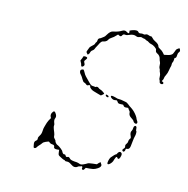

<svg xmlns="http://www.w3.org/2000/svg" viewBox="-96 -716 805 822"><g transform="rotate(15 306.0 -305.0)"><path d="M472 -101Q477 -105 483 -100Q487 -96 485 -87Q482 -72 476 -72Q474 -72 472 -75Q467 -83 463 -72L460 -64Q459 -57 454.5 -50.5Q450 -44 445 -40.5Q440 -37 437.5 -39.5Q435 -42 437 -52.5Q439 -63 443 -69Q447 -74 453.5 -81Q460 -88 462 -88Q464 -88 466 -93Q468 -98 472 -101ZM155 -195Q160 -201 166 -192Q175 -180 171 -171Q167 -163 171 -152Q175 -143 174 -140Q172 -134 182 -111Q186 -101 186 -95Q186 -89 191.5 -84Q197 -79 197 -76Q197 -73 202 -67.5Q207 -62 212 -61Q217 -59 227 -51Q237 -43 237 -40Q237 -39 240.5 -34.5Q244 -30 248.5 -31Q253 -32 255 -27Q259 -20 265 -24Q270 -27 277 -19Q281 -13 309 -12Q316 -11 322 -8.5Q328 -6 339 -11Q350 -16 354 -19Q358 -22 376 -24L394 -26L400 -33L407 -39L410 -34Q414 -29 414 -26Q414 -16 394 -6Q384 -1 368 0L352 1L349 6Q345 15 339 12Q336 10 337 5Q338 1 335.5 -0.5Q333 -2 330 0Q327 2 324 2Q321 2 316.5 6Q312 10 304.5 10Q297 10 286.5 2.5Q276 -5 268 -4Q260 -3 258 -5.5Q256 -8 253 -8Q250 -8 244.5 -11Q239 -14 233 -17Q227 -20 225.5 -23Q224 -26 223 -35L222 -44L213 -43Q198 -42 198 -50Q198 -59 187 -59Q180 -59 175.5 -63Q171 -67 169 -66.5Q167 -66 157.5 -62Q148 -58 144.5 -52.5Q141 -47 135 -41Q129 -35 126.5 -30Q124 -25 119 -24Q115 -24 114 -25.5Q113 -27 111 -39Q108 -51 117 -57Q122 -61 121 -67Q120 -73 126 -81.5Q132 -90 132.5 -103Q133 -116 135 -121.5Q137 -127 138.5 -134Q140 -141 146 -154L153 -166L150 -172Q145 -183 155 -195ZM507 -225Q511 -229 514.5 -226Q518 -223 518 -214Q518 -208 520 -207Q522 -206 522 -197.5Q522 -189 520 -183Q518 -176 516.5 -160.5Q515 -145 514 -138Q512 -123 501 -123Q498 -123 497 -122Q496 -121 496 -117Q496 -112 492.5 -109Q489 -106 486 -109Q480 -113 488 -121Q493 -126 491 -131.5Q489 -137 493.5 -143Q498 -149 498 -153Q498 -163 504 -170Q506 -172 503 -179Q495 -195 501 -203Q504 -209 504 -215.5Q504 -222 507 -225ZM354 -322Q354 -324 355.5 -324.5Q357 -325 359.5 -324Q362 -323 365 -322Q368 -319 367.5 -317Q367 -315 363 -315Q360 -315 357 -317.5Q354 -320 354 -322ZM377 -324Q378 -328 397 -323Q408 -319 413 -320Q418 -321 442 -316Q450 -315 457.5 -308.5Q465 -302 472 -298Q489 -287 501 -270Q507 -261 507 -259.5Q507 -258 511 -252Q519 -242 512 -237Q509 -236 504.5 -238Q500 -240 498 -244Q496 -249 486 -255Q472 -263 472 -276Q472 -280 470.5 -281Q469 -282 465 -288L461 -294L452 -293Q444 -292 440 -297Q438 -301 436 -301.5Q434 -302 426 -301Q415 -300 412 -305Q408 -311 406 -312Q404 -313 397 -311Q390 -310 384 -314Q375 -320 377 -324ZM227 -401Q231 -403 232 -403Q236 -403 243 -389Q246 -381 270 -358Q277 -351 279.5 -349Q282 -347 284.5 -346Q287 -345 293 -345Q304 -343 305 -345Q306 -347 310 -346.5Q314 -346 316 -344Q319 -341 325 -339Q330 -338 337.5 -333Q345 -328 346 -326Q346 -325 340.5 -320Q335 -315 333.5 -315Q332 -315 319 -319Q306 -323 300 -324.5Q294 -326 287 -331Q280 -336 280 -341Q280 -348 270 -343Q266 -340 261 -344.5Q256 -349 251 -350Q246 -351 240 -362Q234 -373 229 -378Q222 -385 221.5 -392Q221 -399 227 -401ZM218 -455Q219 -458 220.5 -458.5Q222 -459 228 -459Q242 -458 232 -446Q228 -441 227.5 -439Q227 -437 230 -431Q236 -422 229 -416Q221 -409 219 -419Q218 -425 214 -431L211 -437L214 -444Q217 -450 218 -455ZM390 -619Q412 -627 418 -620Q423 -613 432 -616Q438 -617 442.5 -615.5Q447 -614 452 -617Q457 -620 465 -617Q473 -614 476 -615Q479 -616 484.5 -609.5Q490 -603 499 -599Q516 -591 518 -581Q519 -577 528 -572.5Q537 -568 543 -561L550 -553L560 -555Q566 -556 572 -558Q578 -560 582 -563Q586 -566 587 -569Q588 -572 591 -578.5Q594 -585 594 -586.5Q594 -588 599.5 -592.5Q605 -597 606 -597Q610 -597 612 -588Q613 -584 609 -579.5Q605 -575 605 -566Q605 -552 598 -552Q597 -552 597 -544Q597 -536 594.5 -532Q592 -528 592.5 -522Q593 -516 591.5 -512Q590 -508 588 -494.5Q586 -481 581 -471.5Q576 -462 576 -457Q576 -452 573 -447L570 -442L574 -440Q580 -438 579 -433.5Q578 -429 571 -429Q568 -429 565 -431.5Q562 -434 562 -437.5Q562 -441 559.5 -444Q557 -447 557 -457Q557 -467 553.5 -474Q550 -481 550 -484Q550 -487 547 -491.5Q544 -496 544 -505.5Q544 -515 541 -520Q538 -525 537 -531Q534 -545 521 -551Q512 -555 512 -564Q512 -569 502.5 -575.5Q493 -582 486 -583Q479 -584 473.5 -588Q468 -592 465.5 -592Q463 -592 458 -595Q453 -598 449 -598Q445 -598 440.5 -600Q436 -602 428.5 -599Q421 -596 415 -599Q402 -605 385 -597Q375 -592 367.5 -593Q360 -594 357 -589Q354 -583 351.5 -582Q349 -581 344 -583L338 -586L331 -579Q324 -571 315 -565.5Q306 -560 303 -553.5Q300 -547 293.5 -544Q287 -541 284 -541Q276 -541 267 -521Q261 -509 259.5 -507Q258 -505 257 -501Q256 -497 251 -493Q244 -489 242 -481Q242 -477 238 -473L235 -469L230 -474Q225 -479 227.5 -484Q230 -489 232 -496Q234 -503 238 -506Q253 -519 253 -523Q253 -526 256 -529.5Q259 -533 259 -537Q259 -547 266 -550Q270 -551 274.5 -555Q279 -559 282.5 -561Q286 -563 291 -572Q302 -591 314 -593Q336 -597 350 -606Q361 -613 370 -607Q376 -603 379.5 -603Q383 -603 382 -609L381 -615Z"/></g></svg>

Font: TT2020 Style D
Style: Italic
Weight: 400
Italic angle: -15°
Version: Version 0.2.000